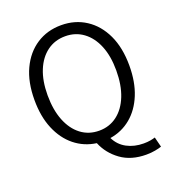

<svg xmlns="http://www.w3.org/2000/svg" viewBox="-148 -783 957 1059"><g transform="rotate(-20 330.5 -253.0)"><path d="M530 163Q441 163 381 119.5Q321 76 294 10Q222 0 167.5 -44Q113 -88 82.5 -161Q52 -234 52 -331Q52 -436 87.5 -511.5Q123 -587 186 -628Q249 -669 331 -669Q412 -669 475 -628Q538 -587 573.5 -511.5Q609 -436 609 -331Q609 -235 579.5 -162.5Q550 -90 497 -46Q444 -2 374 9Q396 54 439 77Q482 100 537 100Q559 100 576 97Q593 94 605 90L620 149Q606 154 582 158.5Q558 163 530 163ZM331 -50Q391 -50 436.5 -84.5Q482 -119 507 -182Q532 -245 532 -331Q532 -415 507 -476Q482 -537 436.5 -570.5Q391 -604 331 -604Q270 -604 224.5 -570.5Q179 -537 154 -476Q129 -415 129 -331Q129 -245 154 -182Q179 -119 224.5 -84.5Q270 -50 331 -50Z"/></g></svg>

Font: Assistant
Style: Regular
Weight: 400
Designer: Hebrew By Ben Nathan, Latin by Paul Hunt
Version: Version 3.000